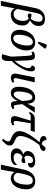

<svg xmlns="http://www.w3.org/2000/svg" viewBox="1595 -2479 1088 4386"><g transform="rotate(90 2139.0 -286.0)"><path d="M-34 238 44 -122 130 -546Q151 -652 214 -710.5Q277 -769 375 -769Q446 -769 483.5 -744.5Q521 -720 532.5 -681Q544 -642 538 -598Q530 -536 497 -496.5Q464 -457 412 -428V-426Q451 -410 479.5 -383.5Q508 -357 521 -315Q534 -273 526 -212Q517 -146 484.5 -95.5Q452 -45 400 -17Q348 11 282 11Q240 11 210.5 -2.5Q181 -16 163.5 -36Q146 -56 139 -74H137L79 238ZM268 -53Q324 -53 364.5 -92.5Q405 -132 419 -214Q430 -285 415.5 -330.5Q401 -376 372 -398Q356 -390 336 -382.5Q316 -375 305 -375Q280 -375 265.5 -386.5Q251 -398 254 -422Q255 -430 260 -441.5Q265 -453 276 -463Q291 -464 319 -458.5Q347 -453 374 -443Q398 -468 415.5 -505Q433 -542 440 -592Q448 -650 430 -682.5Q412 -715 365 -715Q272 -715 244 -579L151 -138Q164 -100 193 -76.5Q222 -53 268 -53Z M809 10Q728 10 677.5 -40Q627 -90 627 -192Q627 -248 645 -309.5Q663 -371 699 -425Q735 -479 790 -512.5Q845 -546 919 -546Q968 -546 1009 -525.5Q1050 -505 1074 -460.5Q1098 -416 1098 -344Q1098 -301 1087 -252.5Q1076 -204 1053.5 -157.5Q1031 -111 996.5 -73Q962 -35 915.5 -12.5Q869 10 809 10ZM822 -45Q857 -45 883.5 -67Q910 -89 929.5 -124.5Q949 -160 962 -202.5Q975 -245 981 -287.5Q987 -330 987 -365Q987 -433 965 -462.5Q943 -492 905 -492Q871 -492 844 -470.5Q817 -449 797 -413.5Q777 -378 764 -335.5Q751 -293 745 -250Q739 -207 739 -172Q739 -103 761.5 -74Q784 -45 822 -45ZM932 -605 897 -620 950 -775Q959 -802 977.5 -807.5Q996 -813 1018 -803.5Q1040 -794 1058 -775L1057 -763Z M1208 215 1184 211 1240 0Q1234 -130 1230 -216.5Q1226 -303 1222.5 -354.5Q1219 -406 1213.5 -432Q1208 -458 1200.5 -466.5Q1193 -475 1181 -475Q1162 -475 1136 -460L1125 -506Q1149 -523 1176 -531.5Q1203 -540 1230 -540Q1260 -540 1279 -529Q1298 -518 1308.5 -489.5Q1319 -461 1323.5 -409Q1328 -357 1330.5 -275.5Q1333 -194 1337 -77H1339Q1369 -109 1398 -150.5Q1427 -192 1450 -235.5Q1473 -279 1487 -319.5Q1501 -360 1501 -391Q1501 -427 1485 -445Q1469 -463 1443 -463Q1444 -503 1464.5 -522.5Q1485 -542 1511 -542Q1540 -542 1558 -521Q1576 -500 1576 -452Q1576 -394 1551.5 -330Q1527 -266 1489.5 -204.5Q1452 -143 1411.5 -91Q1371 -39 1338 -4Q1342 80 1334.5 132Q1327 184 1297.5 205Q1268 226 1208 215Z M1727 9Q1664 9 1641.5 -27.5Q1619 -64 1634 -141L1713 -536H1827L1736 -139Q1717 -54 1769 -54Q1785 -54 1796.5 -57.5Q1808 -61 1823 -69L1834 -29Q1815 -16 1787 -3.5Q1759 9 1727 9Z M2069 10Q2020 10 1984.5 -17Q1949 -44 1935 -102.5Q1921 -161 1934 -257Q1955 -402 2019.5 -474Q2084 -546 2172 -546Q2210 -546 2241 -531Q2272 -516 2291.5 -479Q2311 -442 2314 -377H2319L2396 -536H2519L2325 -251Q2334 -169 2340 -127Q2346 -85 2354.5 -70.5Q2363 -56 2380 -56Q2390 -56 2401.5 -60.5Q2413 -65 2424 -71L2438 -31Q2421 -19 2394 -6Q2367 7 2336 7Q2290 7 2273 -24.5Q2256 -56 2253 -138H2251Q2221 -77 2178 -33.5Q2135 10 2069 10ZM2096 -56Q2130 -56 2157.5 -84.5Q2185 -113 2208 -157Q2231 -201 2253 -247Q2247 -364 2232 -422.5Q2217 -481 2168 -481Q2126 -481 2092.5 -428Q2059 -375 2044 -266Q2028 -154 2042 -105Q2056 -56 2096 -56Z M2701 9Q2631 9 2609.5 -27.5Q2588 -64 2608 -131L2702 -443H2605Q2588 -443 2570.5 -435Q2553 -427 2532 -407L2500 -418Q2532 -481 2565 -508.5Q2598 -536 2658 -536H2960L2930 -443H2762L2712 -139Q2706 -98 2712 -76Q2718 -54 2745 -54Q2761 -54 2772.5 -57.5Q2784 -61 2798 -69L2810 -29Q2791 -16 2762.5 -3.5Q2734 9 2701 9Z M3149 213 3116 186Q3152 146 3164.5 120Q3177 94 3177 69Q3177 47 3161.5 32.5Q3146 18 3109 4Q3022 -31 2982 -73.5Q2942 -116 2942 -182Q2942 -251 2976 -327Q3010 -403 3067.5 -483Q3125 -563 3196 -645Q3127 -652 3088.5 -677Q3050 -702 3054 -741Q3058 -780 3086 -792Q3114 -804 3144 -804Q3147 -764 3167.5 -733.5Q3188 -703 3241 -695Q3260 -717 3280 -738.5Q3300 -760 3320 -782Q3360 -783 3378.5 -770.5Q3397 -758 3395 -737Q3393 -703 3360 -679Q3327 -655 3258 -643Q3220 -595 3183 -538.5Q3146 -482 3116.5 -422.5Q3087 -363 3069.5 -307Q3052 -251 3052 -204Q3052 -165 3073.5 -136Q3095 -107 3155 -83Q3216 -58 3243 -33.5Q3270 -9 3270 32Q3270 82 3238.5 123.5Q3207 165 3149 213Z M3512 10Q3411 10 3369 -33Q3327 -76 3338 -138Q3348 -197 3386 -227.5Q3424 -258 3467 -272L3469 -277Q3429 -291 3410 -322.5Q3391 -354 3398 -396Q3410 -466 3472 -506Q3534 -546 3624 -546Q3683 -546 3717.5 -531Q3752 -516 3765 -492.5Q3778 -469 3774 -444Q3769 -415 3745.5 -398Q3722 -381 3669 -381Q3679 -434 3666.5 -464.5Q3654 -495 3609 -495Q3565 -495 3538.5 -466.5Q3512 -438 3505 -397Q3498 -359 3508.5 -332Q3519 -305 3541 -298Q3574 -308 3607 -314.5Q3640 -321 3661 -321Q3676 -307 3672 -280Q3669 -259 3650.5 -246Q3632 -233 3608 -233Q3594 -233 3574 -239.5Q3554 -246 3534 -256Q3506 -244 3481 -219.5Q3456 -195 3449 -155Q3440 -108 3465 -80.5Q3490 -53 3550 -53Q3651 -53 3704 -131Q3711 -125 3714.5 -114.5Q3718 -104 3716 -91Q3709 -52 3660.5 -21Q3612 10 3512 10Z M3816 -268Q3842 -395 3906.5 -471Q3971 -547 4083 -547Q4188 -547 4236.5 -478.5Q4285 -410 4266 -272Q4253 -178 4216.5 -115Q4180 -52 4128 -20.5Q4076 11 4016 11Q3972 11 3934 -11.5Q3896 -34 3880 -75H3878L3820 238H3707L3780 -98ZM4006 -53Q4040 -53 4070 -73Q4100 -93 4123 -140Q4146 -187 4157 -269Q4172 -376 4154.5 -433.5Q4137 -491 4072 -491Q4008 -491 3975 -435.5Q3942 -380 3921 -280L3891 -137Q3928 -53 4006 -53Z"/></g></svg>

Font: Noto Serif SemiCondensed Medium
Style: Italic
Weight: 500
Width: 4
Italic angle: -12°
Designer: Monotype Design Team
Foundry: Monotype Imaging Inc.
Version: Version 2.013